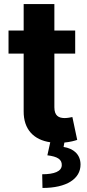

<svg xmlns="http://www.w3.org/2000/svg" viewBox="-20 -696 428 946"><path d="M22 -431.8H96.6V-147.7C95.9 -58.2 146.7 -6.7 227.6 5L213.4 69.2C262.8 75.3 285.5 89.1 284.4 118.3C283.4 148.4 247.5 162.6 187.9 162.6L189.3 230.1C308.2 230.1 377.1 185 376.8 114.3C376.4 64.6 342 35.5 293.3 28.1L297.2 6.4C326.7 3.6 347.7 -2.5 360.4 -6.7L336.6 -119.3C329.2 -117.9 313.2 -114.3 299 -114.3C268.8 -114.3 247.9 -125.7 247.9 -167.6V-431.8H350.5V-545.5H247.9V-676.1H96.6V-545.5H22Z"/></svg>

Font: Inter-Hewn
Style: Bold
Weight: 700
Designer: Rasmus Andersson
Foundry: rsms
Version: Version 3.012;git-f93a4a705